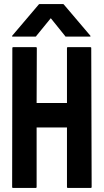

<svg xmlns="http://www.w3.org/2000/svg" viewBox="-20 -929 515 949"><path d="M44 0Q40 0 40 -5L41 -692Q41 -696 46 -696H157Q162 -696 162 -692L161 -420H311V-692Q311 -696 315 -696H426Q431 -696 431 -692L433 -5Q433 0 428 0H316Q311 0 311 -5V-299H161V-5Q161 0 157 0ZM44 -748Q38 -748 40 -752L170 -905Q172 -909 176 -909H291Q295 -909 297 -905L427 -752Q429 -748 423 -748H306Q302 -748 301 -752L231 -839L160 -752Q159 -748 155 -748Z"/></svg>

Font: Staatliches
Style: Regular
Weight: 400
Designer: Brian LaRossa & Erica Carras
Foundry: Type Brut Foundry
Version: Version 1.000; ttfautohint (v1.8.2) -l 8 -r 50 -G 200 -x 14 